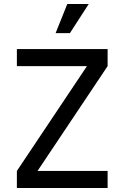

<svg xmlns="http://www.w3.org/2000/svg" viewBox="-20 -947 627 967"><path d="M65 0H522V-86H169L522 -614V-700H65V-614H418L65 -86ZM260 -780H332L427 -927H319Z"/></svg>

Font: Uncut Sans Medium
Style: Regular
Weight: 500
Designer: Kasper Nordkvist
Foundry: UNCUT.wtf
Version: Version 1.304;Glyphs 3.2 (3246)